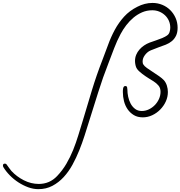

<svg xmlns="http://www.w3.org/2000/svg" viewBox="-580 -782 1249 1329"><path d="M649.4 -589.8Q649.4 -557.6 638.7 -535.2Q627.9 -512.7 609.9 -497.6Q591.8 -482.4 567.4 -472.7Q543 -462.9 516.6 -454.1Q505.9 -450.2 496.6 -446.3Q487.3 -442.4 476.6 -438.5Q469.7 -435.5 463.9 -433.6Q458 -431.6 452.1 -427.7Q434.6 -417 420.9 -397.5Q407.2 -377.9 407.2 -356.4Q407.2 -351.6 408.2 -345.7Q409.2 -339.8 412.1 -335.9Q418.9 -324.2 437.5 -311Q456.1 -297.9 478 -283.7Q500 -269.5 521 -254.9Q542 -240.2 554.7 -226.6Q568.4 -210.9 575.2 -189Q582 -167 582 -145.5Q582 -111.3 567.9 -80.1Q553.7 -48.8 529.3 -23.9Q504.9 1 473.6 15.6Q442.4 30.3 408.2 30.3Q372.1 30.3 346.2 14.6Q320.3 -1 303.2 -25.9Q286.1 -50.8 278.3 -81.5Q270.5 -112.3 270.5 -143.6Q270.5 -147.5 270.5 -154.8Q270.5 -162.1 272 -169.4Q273.4 -176.8 276.9 -181.6Q280.3 -186.5 287.1 -186.5Q297.9 -186.5 299.8 -177.7Q301.8 -168.9 301.8 -161.1Q301.8 -138.7 307.1 -112.8Q312.5 -86.9 324.2 -64.9Q335.9 -43 355 -28.3Q374 -13.7 401.4 -13.7Q426.8 -13.7 450.2 -24.9Q473.6 -36.1 491.7 -54.7Q509.8 -73.2 520.5 -97.2Q531.2 -121.1 531.2 -146.5Q531.2 -159.2 527.8 -170.4Q524.4 -181.6 515.6 -191.4Q502 -207 483.4 -218.8Q464.8 -230.5 447.3 -241.2Q438.5 -247.1 427.2 -254.4Q416 -261.7 404.8 -270.5Q393.6 -279.3 383.8 -288.1Q374 -296.9 368.2 -305.7Q361.3 -315.4 357.9 -331.1Q354.5 -346.7 354.5 -359.4Q354.5 -382.8 362.8 -402.8Q371.1 -422.9 385.3 -439Q399.4 -455.1 417.5 -467.3Q435.5 -479.5 456.1 -487.3Q477.5 -495.1 499.5 -502.4Q521.5 -509.8 543 -518.6Q558.6 -525.4 573.7 -534.7Q588.9 -543.9 593.8 -560.5Q598.6 -577.1 598.6 -589.8Q598.6 -616.2 588.9 -638.2Q579.1 -660.2 562 -676.3Q544.9 -692.4 522.5 -701.7Q500 -710.9 474.6 -710.9Q436.5 -710.9 403.8 -696.8Q371.1 -682.6 343.8 -659.7Q316.4 -636.7 293.9 -607.4Q271.5 -578.1 254.9 -546.9Q229.5 -499 210.4 -448.7Q191.4 -398.4 171.9 -347.7Q131.8 -246.1 99.6 -142.6Q67.4 -39.1 34.2 65.4Q21.5 106.4 5.4 156.7Q-10.7 207 -31.2 258.3Q-51.8 309.6 -78.1 357.9Q-104.5 406.2 -139.2 443.8Q-173.8 481.4 -217.3 504.4Q-260.7 527.3 -314.5 527.3Q-349.6 527.3 -385.3 514.2Q-420.9 501 -453.1 480Q-485.4 459 -512.2 431.6Q-539.1 404.3 -556.6 375Q-559.6 369.1 -559.6 364.3Q-559.6 350.6 -546.9 350.6Q-537.1 350.6 -532.2 359.4Q-524.4 370.1 -517.1 380.4Q-509.8 390.6 -501 401.4Q-464.8 440.4 -415 465.8Q-365.2 491.2 -311.5 491.2Q-236.3 491.2 -184.6 436.5Q-147.5 397.5 -120.6 351.6Q-93.8 305.7 -73.7 255.9Q-53.7 206.1 -38.1 154.8Q-22.5 103.5 -6.8 52.7Q24.4 -52.7 56.2 -157.2Q87.9 -261.7 127.9 -364.3Q148.4 -417 168 -471.2Q187.5 -525.4 214.4 -575.2Q241.2 -625 278.8 -666.5Q316.4 -708 371.1 -735.4Q395.5 -748 421.9 -754.9Q448.2 -761.7 475.6 -761.7Q511.7 -761.7 543.5 -748.5Q575.2 -735.4 598.6 -711.9Q622.1 -688.5 635.7 -657.2Q649.4 -626 649.4 -589.8Z"/></svg>

Font: Calligraffitti
Style: Regular
Weight: 400
Designer: Dathan Boardman
Foundry: Open Window
Version: Version 1.002